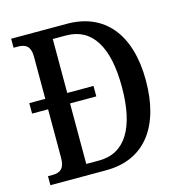

<svg xmlns="http://www.w3.org/2000/svg" viewBox="-106 -809 851 904"><g transform="rotate(-15 319.5 -357.0)"><path d="M29 0H301C493 0 591 -141 591 -360C591 -587 483 -714 301 -714H29V-670H49C84 -670 111 -659 111 -604V-399H33V-348H111V-113C111 -56 86 -44 51 -44H29ZM281 -53H218V-348H346V-399H218V-662H282C409 -662 474 -557 474 -360C474 -163 409 -53 281 -53Z"/></g></svg>

Font: Noto Serif Thai Condensed Medium
Style: Regular
Weight: 500
Width: 3
Designer: Monotype Design Team
Foundry: Monotype Imaging Inc.
Version: Version 2.002